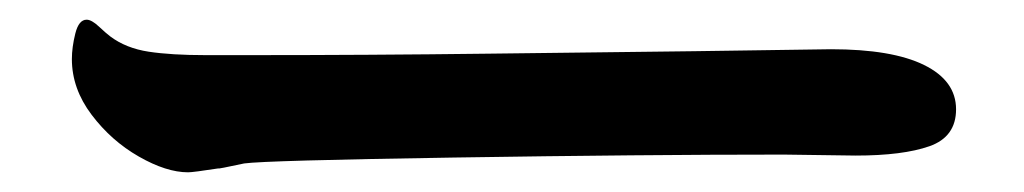

<svg xmlns="http://www.w3.org/2000/svg" viewBox="-20 -473 1040 195"><path d="M92 -436Q108 -424 131 -420.5Q154 -417 189 -417H231Q355 -417 476.5 -418.5Q598 -420 685 -421L824 -423Q886 -423 918.5 -407Q951 -391 951 -362Q951 -334 924 -324.5Q897 -315 849 -315L776 -316Q633 -316 441 -313Q249 -310 228 -307Q200 -301 202 -302Q176 -298 171 -298Q149 -298 121 -314Q93 -330 73 -356.5Q53 -383 53 -413Q53 -425 56.5 -439Q60 -453 68 -453Q73 -453 80.5 -446Q88 -439 92 -436Z"/></svg>

Font: Shippori Antique
Style: Regular
Weight: 400
Designer: FONTDASU
Foundry: FONTDASU / Google Inc. / but / Adobe
Version: Version 2.001